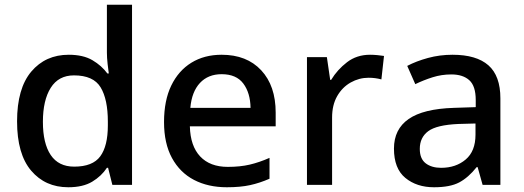

<svg xmlns="http://www.w3.org/2000/svg" viewBox="-20 -780 2211 810"><path d="M268 10Q171 10 111.5 -60Q52 -130 52 -268Q52 -407 112 -478Q172 -549 270 -549Q331 -549 370 -526Q409 -503 433 -470H439Q437 -483 434 -510Q431 -537 431 -558V-760H537V0H454L436 -72H431Q408 -37 369 -13.5Q330 10 268 10ZM293 -77Q371 -77 403 -120.5Q435 -164 435 -251V-267Q435 -361 404.5 -411.5Q374 -462 292 -462Q227 -462 194 -409.5Q161 -357 161 -266Q161 -175 194 -126Q227 -77 293 -77Z M915 -549Q1021 -549 1082 -483.5Q1143 -418 1143 -305V-247H781Q783 -164 824.5 -120Q866 -76 941 -76Q993 -76 1033.5 -85.5Q1074 -95 1117 -114V-26Q1076 -8 1035 1Q994 10 937 10Q858 10 798.5 -21Q739 -52 705.5 -113.5Q672 -175 672 -265Q672 -356 702.5 -419Q733 -482 787.5 -515.5Q842 -549 915 -549ZM915 -467Q858 -467 823.5 -430Q789 -393 783 -325H1037Q1036 -388 1006.5 -427.5Q977 -467 915 -467Z M1541 -549Q1555 -549 1571.5 -547.5Q1588 -546 1600 -544L1589 -445Q1563 -452 1535 -452Q1495 -452 1459.5 -432Q1424 -412 1402.5 -374.5Q1381 -337 1381 -284V0H1275V-539H1359L1373 -443H1377Q1403 -486 1444 -517.5Q1485 -549 1541 -549Z M1889 -549Q1990 -549 2040.5 -504.5Q2091 -460 2091 -365V0H2016L1995 -75H1991Q1956 -31 1917.5 -10.5Q1879 10 1811 10Q1738 10 1690 -29.5Q1642 -69 1642 -153Q1642 -235 1704 -278Q1766 -321 1895 -325L1987 -328V-358Q1987 -417 1960 -441.5Q1933 -466 1884 -466Q1843 -466 1805 -454Q1767 -442 1732 -425L1698 -502Q1736 -522 1785.5 -535.5Q1835 -549 1889 -549ZM1914 -257Q1822 -253 1786.5 -226.5Q1751 -200 1751 -152Q1751 -110 1776 -91Q1801 -72 1841 -72Q1903 -72 1944.5 -107Q1986 -142 1986 -212V-259Z"/></svg>

Font: Noto Sans Gurmukhi UI Medium
Style: Regular
Weight: 500
Designer: Jelle Bosma - Monotype Design Team
Foundry: Monotype Imaging Inc.
Version: Version 2.004; ttfautohint (v1.8.4.7-5d5b)